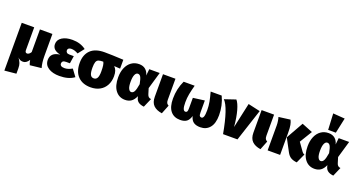

<svg xmlns="http://www.w3.org/2000/svg" viewBox="-51 -1747 5368 2865"><g transform="rotate(20 2633.0 -314.0)"><path d="M371 20Q363 3 358.5 -12.5Q354 -28 349 -57Q309 6 258 6Q233 6 212.5 -2Q192 -10 174 -32Q202 10 214.5 41.5Q227 73 227 123V207L42 225V-534H240V-173Q240 -130 273 -130Q287 -130 302.5 -141Q318 -152 331 -174V-534H529V-184Q529 -79 552 0Z M1058 -487 981 -389Q951 -406 925.5 -414Q900 -422 871 -422Q846 -422 830.5 -411Q815 -400 815 -380Q815 -358 829 -345Q843 -332 872 -332H942L924 -212H864Q830 -212 814.5 -199.5Q799 -187 799 -165Q799 -116 872 -116Q899 -116 927 -124.5Q955 -133 992 -153L1072 -45Q983 20 839 20Q731 20 663.5 -23.5Q596 -67 596 -147Q596 -266 744 -284Q616 -310 616 -406Q616 -474 678.5 -514Q741 -554 843 -554Q970 -554 1058 -487Z M1655 -393 1559 -399Q1585 -374 1597 -340Q1609 -306 1609 -256Q1609 -174 1575.5 -111.5Q1542 -49 1480 -14.5Q1418 20 1334 20Q1206 20 1132.5 -55Q1059 -130 1059 -268Q1059 -398 1133 -471Q1207 -544 1355 -544Q1461 -544 1655 -534ZM1406 -256Q1406 -317 1400.5 -352Q1395 -387 1384 -405Q1334 -405 1309 -395.5Q1284 -386 1273 -356.5Q1262 -327 1262 -267Q1262 -189 1279 -155.5Q1296 -122 1334 -122Q1371 -122 1388.5 -154.5Q1406 -187 1406 -256Z M2056 -430 2067 -534H2233L2155 -266L2182 -178Q2190 -151 2205 -138.5Q2220 -126 2244 -124L2182 19Q2127 13 2095 -9Q2063 -31 2052 -74L2046 -98Q2019 -36 1979 -8Q1939 20 1881 20Q1786 20 1729 -54Q1672 -128 1672 -263Q1672 -348 1700 -414Q1728 -480 1780 -517Q1832 -554 1902 -554Q1965 -554 2004 -520.5Q2043 -487 2056 -430ZM1869 -263Q1869 -188 1886.5 -154.5Q1904 -121 1929 -121Q1959 -121 1977 -154.5Q1995 -188 2009 -275Q1994 -354 1977.5 -383.5Q1961 -413 1932 -413Q1904 -413 1886.5 -376Q1869 -339 1869 -263Z M2483 -202Q2483 -168 2492 -150.5Q2501 -133 2524 -121L2468 20Q2379 7 2332 -39.5Q2285 -86 2285 -176V-534H2483Z M3281 -244Q3281 -113 3225.5 -46.5Q3170 20 3076 20Q3008 20 2969 -7.5Q2930 -35 2914 -99Q2896 -35 2859 -7.5Q2822 20 2756 20Q2658 20 2603.5 -46Q2549 -112 2549 -244Q2549 -399 2613 -534H2788Q2765 -449 2753 -385.5Q2741 -322 2741 -256Q2741 -185 2753 -153.5Q2765 -122 2789 -122Q2807 -122 2815.5 -135.5Q2824 -149 2824 -190V-355L3006 -379V-190Q3006 -149 3015.5 -135.5Q3025 -122 3044 -122Q3067 -122 3078 -153Q3089 -184 3089 -256Q3089 -322 3077 -386Q3065 -450 3042 -534H3217Q3281 -399 3281 -244Z M3551 -156 3638 -553 3829 -510 3662 0H3433Q3361 -399 3266 -494L3443 -554Q3480 -512 3509 -409.5Q3538 -307 3551 -156Z M4049 -202Q4049 -168 4058 -150.5Q4067 -133 4090 -121L4034 20Q3945 7 3898 -39.5Q3851 -86 3851 -176V-534H4049Z M4548 -286 4639 -158Q4647 -146 4656 -139.5Q4665 -133 4678 -129L4610 20Q4554 15 4515 -7.5Q4476 -30 4448 -84L4343 -281L4496 -552L4668 -483ZM4339 -349V0H4141V-397Q4141 -428 4135.5 -464Q4130 -500 4122 -524L4305 -548Q4322 -516 4330.5 -471.5Q4339 -427 4339 -349Z M5064 -430 5075 -534H5241L5163 -266L5190 -178Q5198 -151 5213 -138.5Q5228 -126 5252 -124L5190 19Q5135 13 5103 -9Q5071 -31 5060 -74L5054 -98Q5027 -36 4987 -8Q4947 20 4889 20Q4794 20 4737 -54Q4680 -128 4680 -263Q4680 -348 4708 -414Q4736 -480 4788 -517Q4840 -554 4910 -554Q4973 -554 5012 -520.5Q5051 -487 5064 -430ZM4877 -263Q4877 -188 4894.5 -154.5Q4912 -121 4937 -121Q4967 -121 4985 -154.5Q5003 -188 5017 -275Q5002 -354 4985.5 -383.5Q4969 -413 4940 -413Q4912 -413 4894.5 -376Q4877 -339 4877 -263ZM4872 -853 5059 -839 5007 -596H4885Z"/></g></svg>

Font: Fira Sans Black
Style: Regular
Weight: 900
Designer: Carrois Corporate & Edenspiekermann AG
Foundry: Carrois Corporate GbR & Edenspiekermann AG
Version: Version 4.203